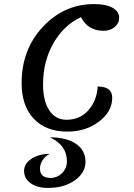

<svg xmlns="http://www.w3.org/2000/svg" viewBox="-20 -620 656 941"><path d="M310 25Q205 25 145.5 -38Q86 -101 86 -213Q86 -377 190 -488.5Q294 -600 442 -600Q499 -600 531.5 -582Q564 -564 564 -533Q564 -506 542 -487.5Q520 -469 488 -469Q411 -469 377 -536Q295 -499 243 -410Q191 -321 191 -206Q191 -125 221.5 -79Q252 -33 306 -33Q371 -33 412.5 -79Q454 -125 459 -196Q530 -196 530 -141Q530 -73 465 -24Q400 25 310 25ZM216 301Q162 301 130 278Q98 255 98 217Q98 182 134.5 158Q171 134 224 134Q202 145 189 165Q176 185 176 206Q176 252 227 252Q261 252 284.5 228Q308 204 308 171Q308 91 224 53Q306 53 352.5 85Q399 117 399 173Q399 227 346.5 264Q294 301 216 301Z"/></svg>

Font: Lemonada Light
Style: Regular
Weight: 300
Designer: Mohamed Gaber (Arabic), Eduardo Tunni (Latin)
Foundry: Kief Type Foundry
Version: Version 4.004